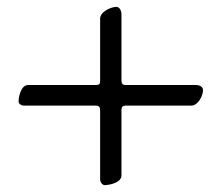

<svg xmlns="http://www.w3.org/2000/svg" viewBox="-20 -527 641 558"><path d="M34 -232C34 -226 41 -220 50 -220H259C268 -220 271 -214 271 -208V-5C271 3 278 11 284 11C298 11 333 4 333 -17V-208C333 -216 337 -220 345 -220H536C555 -220 570 -248 570 -265C570 -275 560 -280 548 -280H344C337 -280 333 -284 333 -293V-485C333 -497 327 -507 318 -507C303 -507 271 -493 271 -473V-293C271 -284 270 -280 258 -280H62C41 -280 34 -246 34 -232Z"/></svg>

Font: EB Garamond
Style: Bold
Weight: 700
Designer: Georg Duffner and Octavio Pardo
Foundry: Georg Duffner
Version: Version 1.000;PS 001.000;hotconv 1.0.88;makeotf.lib2.5.64775